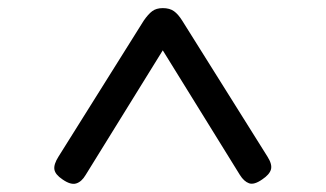

<svg xmlns="http://www.w3.org/2000/svg" viewBox="-20 -973 803 473"><path d="M124 -587 334 -922Q345 -938 355 -945.5Q365 -953 381 -953Q398 -953 408.5 -945.5Q419 -938 429 -922L639 -587Q651 -568 647.5 -555.5Q644 -543 626 -531Q606 -517 593.5 -521.5Q581 -526 571 -542L381 -849L191 -542Q181 -525 167.5 -521Q154 -517 134 -531Q116 -543 114 -555.5Q112 -568 124 -587Z"/></svg>

Font: Playwrite US Modern
Style: Regular
Weight: 400
Designer: Veronika Burian, José Scaglione
Foundry: TypeTogether
Version: Version 1.002